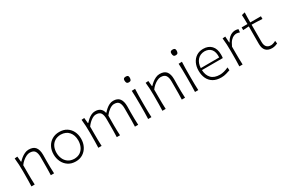

<svg xmlns="http://www.w3.org/2000/svg" viewBox="89 -1866 4388 2994"><g transform="rotate(-30 2283.0 -369.0)"><path d="M102.5 0Q105 -57.1 105.7 -110.1Q106.4 -163.1 106.4 -226.1V-277.3Q106.4 -332.5 103.8 -391.6Q101.1 -450.7 94.2 -508.3L144.5 -512.2L153.8 -414.6H161.1Q180.2 -436.5 210.2 -460.9Q240.2 -485.4 276.4 -502.4Q312.5 -519.5 349.1 -519.5Q433.6 -519.5 470.2 -472.4Q506.8 -425.3 506.8 -336.9Q506.8 -304.2 506.1 -275.9Q505.4 -247.6 505.4 -226.1Q505.4 -163.1 506.1 -110.1Q506.8 -57.1 510.3 0H451.7Q454.1 -57.1 454.6 -109.9Q455.1 -162.6 455.1 -224.6V-326.2Q455.1 -397 429.7 -433.1Q404.3 -469.2 337.9 -469.2Q311 -469.2 278.1 -453.4Q245.1 -437.5 213.1 -410.6Q181.2 -383.8 157.2 -349.6V-224.6Q157.2 -162.6 158 -109.9Q158.7 -57.1 161.6 0Z M900.4 10.3Q820.8 10.3 764.9 -27.1Q709 -64.5 679.9 -125.7Q650.9 -187 650.9 -257.8Q650.9 -334 682.1 -393.1Q713.4 -452.1 769.5 -485.8Q825.7 -519.5 899.9 -519.5Q976.6 -519.5 1031.7 -485.1Q1086.9 -450.7 1116.5 -391.4Q1146 -332 1146 -257.8Q1146 -183.1 1115.5 -122.3Q1085 -61.5 1029.8 -25.6Q974.6 10.3 900.4 10.3ZM900.4 -37.6Q967.3 -39.1 1010.3 -70.3Q1053.2 -101.6 1073.7 -151.4Q1094.2 -201.2 1094.2 -257.8Q1094.2 -352.5 1043.5 -410.9Q992.7 -469.2 900.4 -471.7Q835 -470.2 790.8 -441.7Q746.6 -413.1 724.6 -365.2Q702.6 -317.4 702.6 -257.8Q702.6 -201.2 724.1 -151.4Q745.6 -101.6 789.3 -70.3Q833 -39.1 900.4 -37.6Z M1966.3 0Q1968.8 -57.1 1969 -109.9Q1969.2 -162.6 1969.2 -224.6V-326.2Q1969.2 -397 1945.6 -433.1Q1921.9 -469.2 1859.4 -469.2Q1820.8 -469.2 1775.1 -437.3Q1729.5 -405.3 1693.8 -357.4Q1693.4 -333 1693.1 -299.8Q1692.9 -266.6 1692.6 -233.2Q1692.4 -199.7 1692.4 -174.3Q1692.4 -128.4 1693.8 -86.7Q1695.3 -44.9 1697.8 0H1639.2Q1641.6 -57.1 1642.1 -109.9Q1642.6 -162.6 1642.6 -224.6V-326.2Q1642.6 -397 1618.9 -433.1Q1595.2 -469.2 1532.2 -469.2Q1492.2 -469.2 1444.8 -434.8Q1397.5 -400.4 1361.8 -349.6V-224.6Q1361.8 -162.6 1362.5 -109.9Q1363.3 -57.1 1366.2 0H1307.1Q1309.6 -57.1 1310.3 -110.1Q1311 -163.1 1311 -226.1V-277.3Q1311 -332.5 1308.3 -391.6Q1305.7 -450.7 1298.8 -508.3L1349.1 -512.2L1358.4 -414.6H1365.7Q1384.8 -436.5 1412.4 -460.9Q1439.9 -485.4 1473.9 -502.4Q1507.8 -519.5 1544.4 -519.5Q1604 -519.5 1638.2 -492.2Q1672.4 -464.8 1684.6 -411.6H1689.9Q1710.9 -436.5 1739.3 -461.4Q1767.6 -486.3 1801.3 -502.9Q1835 -519.5 1871.6 -519.5Q1950.2 -519.5 1985.8 -472.4Q2021.5 -425.3 2021.5 -336.9Q2021.5 -304.2 2020.8 -275.9Q2020 -247.6 2020 -226.1Q2020 -163.1 2020.8 -110.1Q2021.5 -57.1 2024.9 0Z M2204.1 0Q2206.5 -57.1 2207.3 -110.1Q2208 -163.1 2208 -226.1V-277.3Q2208 -342.3 2206.8 -396.7Q2205.6 -451.2 2202.6 -508.3L2263.2 -510.3Q2260.3 -452.6 2259.3 -397.7Q2258.3 -342.8 2258.3 -277.3V-226.1Q2258.3 -163.1 2259.3 -110.1Q2260.3 -57.1 2263.2 0ZM2231 -645Q2206.1 -645 2195.1 -659.4Q2184.1 -673.8 2184.1 -705.6Q2184.1 -728.5 2195.6 -738.3Q2207 -748 2232.4 -748Q2257.3 -748 2268.1 -737.5Q2278.8 -727.1 2278.8 -702.1Q2278.8 -672.9 2267.8 -658.9Q2256.8 -645 2231 -645Z M2460.9 0Q2463.4 -57.1 2464.1 -110.1Q2464.8 -163.1 2464.8 -226.1V-277.3Q2464.8 -332.5 2462.2 -391.6Q2459.5 -450.7 2452.6 -508.3L2502.9 -512.2L2512.2 -414.6H2519.5Q2538.6 -436.5 2568.6 -460.9Q2598.6 -485.4 2634.8 -502.4Q2670.9 -519.5 2707.5 -519.5Q2792 -519.5 2828.6 -472.4Q2865.2 -425.3 2865.2 -336.9Q2865.2 -304.2 2864.5 -275.9Q2863.8 -247.6 2863.8 -226.1Q2863.8 -163.1 2864.5 -110.1Q2865.2 -57.1 2868.7 0H2810.1Q2812.5 -57.1 2813 -109.9Q2813.5 -162.6 2813.5 -224.6V-326.2Q2813.5 -397 2788.1 -433.1Q2762.7 -469.2 2696.3 -469.2Q2669.4 -469.2 2636.5 -453.4Q2603.5 -437.5 2571.5 -410.6Q2539.6 -383.8 2515.6 -349.6V-224.6Q2515.6 -162.6 2516.4 -109.9Q2517.1 -57.1 2520 0Z M3047.9 0Q3050.3 -57.1 3051 -110.1Q3051.8 -163.1 3051.8 -226.1V-277.3Q3051.8 -342.3 3050.5 -396.7Q3049.3 -451.2 3046.4 -508.3L3106.9 -510.3Q3104 -452.6 3103 -397.7Q3102.1 -342.8 3102.1 -277.3V-226.1Q3102.1 -163.1 3103 -110.1Q3104 -57.1 3106.9 0ZM3074.7 -645Q3049.8 -645 3038.8 -659.4Q3027.8 -673.8 3027.8 -705.6Q3027.8 -728.5 3039.3 -738.3Q3050.8 -748 3076.2 -748Q3101.1 -748 3111.8 -737.5Q3122.6 -727.1 3122.6 -702.1Q3122.6 -672.9 3111.6 -658.9Q3100.6 -645 3074.7 -645Z M3520 10.3Q3432.6 10.3 3375 -24.4Q3317.4 -59.1 3289.3 -119.6Q3261.2 -180.2 3261.2 -257.8Q3261.2 -334 3289.6 -393.1Q3317.9 -452.1 3369.6 -485.8Q3421.4 -519.5 3491.2 -519.5Q3584 -519.5 3637.7 -463.4Q3691.4 -407.2 3691.4 -304.2Q3691.4 -286.1 3690.7 -271Q3689.9 -255.9 3687.5 -241.2H3312Q3315.9 -147.5 3367.4 -92.8Q3418.9 -38.1 3523.4 -38.1Q3556.2 -38.1 3596.7 -48.6Q3637.2 -59.1 3678.2 -78.1L3681.6 -24.9Q3651.9 -15.1 3609.6 -2.4Q3567.4 10.3 3520 10.3ZM3643.6 -277.8Q3649.4 -372.6 3610.4 -422.6Q3571.3 -472.7 3492.2 -475.1Q3409.7 -473.1 3362.8 -418.7Q3315.9 -364.3 3312 -276.9Z M3846.2 0Q3848.6 -57.1 3849.4 -110.1Q3850.1 -163.1 3850.1 -226.1V-277.3Q3850.1 -332.5 3847.4 -391.6Q3844.7 -450.7 3837.9 -508.3L3888.2 -512.2L3895.5 -401.4H3902.3Q3928.7 -450.2 3958.5 -475.6Q3988.3 -501 4016.8 -510.3Q4045.4 -519.5 4067.4 -519.5Q4083 -519.5 4097.2 -517.1Q4111.3 -514.6 4124.5 -510.7L4119.6 -454.1Q4105 -459.5 4089.4 -463.1Q4073.7 -466.8 4060.5 -466.8Q4042 -466.8 4015.4 -457.8Q3988.8 -448.7 3959 -418.2Q3929.2 -387.7 3900.9 -322.8V-224.6Q3900.9 -162.6 3901.6 -109.9Q3902.3 -57.1 3905.3 0Z M4433.1 10.3Q4360.8 10.3 4322.8 -30Q4284.7 -70.3 4284.7 -150.4Q4284.7 -241.7 4285.2 -324.5Q4285.6 -407.2 4285.6 -466.3L4180.7 -460V-508.3H4285.6Q4285.6 -551.8 4284.7 -591.1Q4283.7 -630.4 4281.2 -672.9L4339.8 -687.5Q4337.9 -636.7 4337.2 -597.2Q4336.4 -557.6 4336.4 -508.3H4528.3V-460Q4481 -463.4 4432.1 -465.1Q4383.3 -466.8 4336.4 -467.3V-156.7Q4336.4 -37.6 4441.9 -37.6Q4458.5 -37.6 4483.9 -45.7Q4509.3 -53.7 4528.3 -65.9L4534.7 -14.6Q4520.5 -6.8 4491.5 1.7Q4462.4 10.3 4433.1 10.3Z"/></g></svg>

Font: Pinar-FD Light
Style: Regular
Weight: 300
Designer: Amin Abedi
Version: Version 2.000